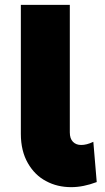

<svg xmlns="http://www.w3.org/2000/svg" viewBox="-20 -762 435 792"><path d="M281 -177C272 -186 268 -199 268 -216V-742H66V-210C66 -162 76 -122 95 -89C114 -56 139 -31 170 -15C201 2 236 10 274 10C307 10 342 3 379 -11L365 -177C346 -168 330 -164 315 -164C301 -164 290 -168 281 -177Z"/></svg>

Font: Argentum Sans ExtraBold
Style: Regular
Weight: 800
Designer: Julieta Ulanovsky
Foundry: Julieta Ulanovsky
Version: Version 5.001;February 15, 2019;FontCreator 11.5.0.2425 64-b